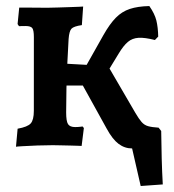

<svg xmlns="http://www.w3.org/2000/svg" viewBox="-20 -487 582 644"><path d="M304.5 -186.7 247.5 -228.3 326.8 -369.2Q348.3 -407.1 368.6 -427.6Q388.8 -448.2 415.3 -457Q441.8 -465.8 480.9 -466.7Q498.9 -440.9 504.5 -418.2Q510 -395.5 510.7 -364.3L499.6 -352.8Q465.5 -361.5 444.6 -360.2Q423.6 -358.8 408.9 -346.4Q394.2 -334.1 378.2 -307.5ZM33.6 5.2 39.1 -55.3Q72.7 -61.3 83.1 -73.1Q93.5 -84.8 93.5 -115.3L93.6 -362.6Q93.6 -385.6 88.3 -392.7Q83 -399.7 66 -399.7Q59.5 -399.7 51.6 -399.5Q43.7 -399.2 43.7 -399.2L39 -406.3L44.5 -461.6Q44.5 -461.6 61.3 -461.6Q78.2 -461.6 100.5 -461.3Q122.8 -461 138.7 -461Q152.9 -461 173.2 -461.8Q193.4 -462.6 213.1 -463.1Q232.8 -463.6 245.8 -464.3Q258.9 -465.1 258.9 -465.1L254.6 -402.8Q227.2 -398.8 219.6 -390.6Q212.1 -382.4 210.1 -356.1Q208.1 -320.2 206 -278.1Q204 -235.9 202.9 -192.6Q201.9 -149.3 201.9 -109.7Q201.9 -80.4 208.2 -70.6Q214.6 -60.8 231.9 -60.8Q241.5 -60.8 249.2 -61.8Q257 -62.8 257 -62.8L261.3 -57.6L253.8 2.5Q253.8 2.5 243 2Q232.1 1.5 216.1 1.2Q200.2 1 184.1 0.5Q168 0 157.1 0Q134.1 0 105.3 1Q76.4 2.1 55.3 3.4Q34.2 4.6 33.6 5.2ZM520.7 -47.6Q521.2 1.5 522.4 45.4Q523.6 89.3 526 131.6L451.9 136.9L423.1 10.9Q398.1 10.9 377.7 -4.5Q357.3 -19.8 338.1 -55.1L257.8 -200.2H152.8V-276L314 -267.1L326.9 -292.3L433.6 -109.1Q445.7 -88.3 454.9 -77.8Q464.1 -67.3 476.8 -63.8Q489.5 -60.2 512 -58.8Z"/></svg>

Font: Alegreya
Style: Regular
Weight: 400
Designer: Juan Pablo del Peral
Foundry: Huerta Tipografica
Version: Version 2.009